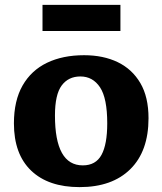

<svg xmlns="http://www.w3.org/2000/svg" viewBox="-20 -752 664 786"><path d="M306 14Q178 14 107.5 -53.5Q37 -121 37 -247Q37 -340 72.5 -402Q108 -464 172.5 -495Q237 -526 324 -526Q403 -526 462 -497.5Q521 -469 554.5 -412Q588 -355 588 -268Q588 -133 513.5 -59.5Q439 14 306 14ZM319 -75Q372 -75 395.5 -118Q419 -161 419 -247Q419 -350 389.5 -394.5Q360 -439 309 -439Q260 -439 232.5 -402Q205 -365 205 -279Q205 -75 319 -75ZM154 -625V-732H473V-625Z"/></svg>

Font: Literata 12pt
Style: Bold
Weight: 700
Designer: Latin by Veronika Burian and Jose Scaglione. Greek by Irene Vlachou. Cyrillic by Vera Evstafieva.
Foundry: TypeTogether
Version: Version 3.002